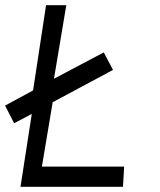

<svg xmlns="http://www.w3.org/2000/svg" viewBox="-26 -720 615 740"><path d="M229.5 -700 182 -416.5 374 -518 409.5 -450.5 177 -326 135.5 -78H452.5L448 0H53L96.5 -281L28.5 -245L-6.5 -313L101.5 -371.5L151.5 -700Z"/></svg>

Font: Urbanist
Style: Italic
Weight: 400
Italic angle: -8°
Designer: Corey Hu
Foundry: Corey Hu
Version: Version 1.330; ttfautohint (v1.8.4.7-5d5b)